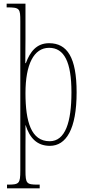

<svg xmlns="http://www.w3.org/2000/svg" viewBox="-20 -780 482 1040"><path d="M18 240H195V220H184C124 220 118 214 118 144V14C118 -34 119 -77 118 -102H119C140 -35 179 10 250 10C338 10 395 -80 395 -280C395 -469 344 -546 246 -546C178 -546 143 -500 120 -438H117C117 -481 118 -524 118 -567V-760H16V-740H18C87 -740 90 -734 90 -665V144C90 214 84 220 23 220H18ZM249 -15C149 -15 118 -120 118 -276C118 -431 163 -521 246 -521C328 -521 367 -444 367 -280C367 -119 334 -15 249 -15Z"/></svg>

Font: Noto Serif ExtraCondensed Thin
Style: Regular
Weight: 100
Width: 2
Designer: Monotype Design Team
Foundry: Monotype Imaging Inc.
Version: Version 2.013